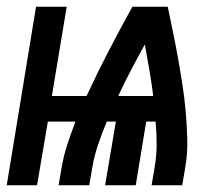

<svg xmlns="http://www.w3.org/2000/svg" viewBox="-39 -550 659 570"><path d="M-19 0 68 -530H159L115 -265H218Q249 -332 283.5 -398.5Q318 -465 354 -530H459Q467 -491 475 -452.5Q483 -414 490 -374.5Q497 -335 503 -296Q509 -257 512.5 -216.5Q516 -176 517 -135Q518 -94 511 -53L502 0H411L420 -53Q426 -87 426 -121Q426 -155 423 -189H395L364 0H273L305 -189H278Q264 -155 252.5 -121.5Q241 -88 235 -53L226 0H135L144 -53Q150 -88 161 -121.5Q172 -155 185 -189H103L71 0ZM312 -265H416Q411 -304 404.5 -342Q398 -380 391 -418Q370 -380 350 -342Q330 -304 312 -265Z"/></svg>

Font: Iosevka Curly Extended
Style: Bold Italic
Weight: 700
Width: 7
Italic angle: -9°
Monospace: yes
Designer: Belleve Invis
Foundry: Belleve Invis
Version: Version 11.1.0; ttfautohint (v1.8.3)